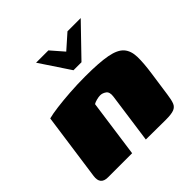

<svg xmlns="http://www.w3.org/2000/svg" viewBox="-161 -744 882 882"><g transform="rotate(-45 280.5 -302.5)"><path d="M194 -606H274L328 -544L398 -606H484L343 -460H291ZM55 0Q6 0 13 -51L59 -379Q81 -385 119.5 -390Q158 -395 207.5 -398.5Q257 -402 310 -402Q400 -402 450 -392.5Q500 -383 520.5 -359.5Q541 -336 542 -296Q543 -256 534 -194L517 -75Q513 -45 506.5 -28.5Q500 -12 483 -5.5Q466 1 430 1L301 0L335 -244Q339 -272 325 -282Q311 -292 296 -292Q286 -292 272.5 -288.5Q259 -285 251 -280L212 0Z"/></g></svg>

Font: Genos Black
Style: Italic
Weight: 900
Italic angle: -8°
Version: Version 1.010